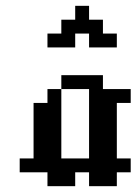

<svg xmlns="http://www.w3.org/2000/svg" viewBox="-20 -639 469 659"><path d="M95.2 -95.2H142.9V-47.6H95.2ZM142.9 -95.2H190.5V-47.6H142.9ZM190.5 -95.2H238.1V-47.6H190.5ZM238.1 -95.2H285.7V-47.6H238.1ZM142.9 -47.6H190.5V0H142.9ZM190.5 -47.6H238.1V0H190.5ZM47.6 -95.2H95.2V-47.6H47.6ZM95.2 -142.9H142.9V-95.2H95.2ZM95.2 -190.5H142.9V-142.9H95.2ZM95.2 -238.1H142.9V-190.5H95.2ZM142.9 -142.9H190.5V-95.2H142.9ZM142.9 -190.5H190.5V-142.9H142.9ZM142.9 -238.1H190.5V-190.5H142.9ZM142.9 -285.7H190.5V-238.1H142.9ZM285.7 -333.3H333.3V-285.7H285.7ZM285.7 -285.7H333.3V-238.1H285.7ZM333.3 -285.7H381V-238.1H333.3ZM285.7 -238.1H333.3V-190.5H285.7ZM333.3 -238.1H381V-190.5H333.3ZM333.3 -190.5H381V-142.9H333.3ZM285.7 -190.5H333.3V-142.9H285.7ZM285.7 -142.9H333.3V-95.2H285.7ZM333.3 -142.9H381V-95.2H333.3ZM285.7 -95.2H333.3V-47.6H285.7ZM285.7 -47.6H333.3V0H285.7ZM333.3 -47.6H381V0H333.3ZM333.3 -95.2H381V-47.6H333.3ZM381 -95.2H428.6V-47.6H381ZM190.5 -381H238.1V-333.3H190.5ZM238.1 -381H285.7V-333.3H238.1ZM285.7 -381H333.3V-333.3H285.7ZM381 -333.3H428.6V-285.7H381ZM333.3 -333.3H381V-285.7H333.3ZM142.9 -333.3H190.5V-285.7H142.9ZM95.2 -285.7H142.9V-238.1H95.2ZM190.5 -571.4H238.1V-523.8H190.5ZM238.1 -619H285.7V-571.4H238.1ZM238.1 -571.4H285.7V-523.8H238.1ZM285.7 -571.4H333.3V-523.8H285.7ZM333.3 -523.8H381V-476.2H333.3ZM285.7 -523.8H333.3V-476.2H285.7ZM190.5 -523.8H238.1V-476.2H190.5ZM142.9 -523.8H190.5V-476.2H142.9Z"/></svg>

Font: Jacquard 12
Style: Regular
Weight: 400
Designer: Sarah Cadigan-Fried
Version: Version 1.000; ttfautohint (v1.8.4.7-5d5b)